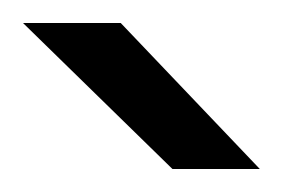

<svg xmlns="http://www.w3.org/2000/svg" viewBox="-20 -721 246 167"><path d="M130 -574 0 -701H85L206 -574Z"/></svg>

Font: Figtree Light
Style: Regular
Weight: 300
Designer: Erik Kennedy
Foundry: Erik Kennedy
Version: Version 2.001;gftools[0.9.30]